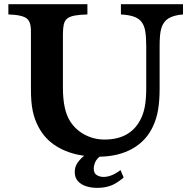

<svg xmlns="http://www.w3.org/2000/svg" viewBox="-20 -780 910 918"><path d="M558.1 -710.9V-759.8H855V-710.9Q811 -707.5 786.1 -692.4Q761.2 -677.2 751.5 -645.5Q746.6 -629.4 744.9 -607.7Q743.2 -585.9 743.2 -558.6V-357.9Q743.2 -297.9 735.8 -254.9Q728.5 -211.9 711.9 -176.8Q680.2 -107.4 614.3 -69.8Q548.3 -32.2 456.1 -30.8Q445.8 -22.9 439.9 -13.4Q434.1 -3.9 431.6 5.4Q428.2 16.1 428.2 25.9Q428.2 48.3 442.6 57.1Q457 65.9 475.1 65.9Q513.2 65.9 556.2 33.2L571.3 68.8Q552.2 85 533.9 95.9Q515.6 106.9 494.1 112.3Q473.1 118.2 443.4 118.2Q416 118.2 391.6 110.4Q367.2 102.5 352.5 85.9Q337.4 69.3 337.4 42Q337.4 17.6 350.8 -1.7Q364.3 -21 382.3 -35.2Q305.7 -45.9 250 -80.6Q194.3 -115.2 164.1 -172.9Q144.5 -209.5 136.2 -251Q127.9 -292.5 127.9 -350.6V-615.7Q128.9 -643.6 125 -661.6Q121.1 -679.7 109.4 -690.4Q87.9 -709 20 -710.9V-759.8H397.9V-710.9Q360.4 -710 337.2 -705.6Q314 -701.2 301.3 -691.4Q289.1 -681.2 284.9 -662.8Q280.8 -644.5 280.8 -615.7V-360.8Q280.8 -251.5 316.9 -197.8Q343.3 -157.7 386.5 -135.3Q429.7 -112.8 480 -112.8Q607.9 -112.8 655.8 -216.8Q668 -243.2 673.6 -277.1Q679.2 -311 679.2 -361.8V-558.6Q679.2 -601.6 674.6 -630.1Q669.9 -658.7 656.2 -675.8Q642.6 -692.9 618.7 -700.9Q594.7 -709 558.1 -710.9Z"/></svg>

Font: BIZ UDPMincho
Style: Bold
Weight: 700
Designer: TypeBank Co., Ltd.
Foundry: Morisawa Inc.
Version: Version 1.06